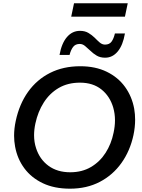

<svg xmlns="http://www.w3.org/2000/svg" viewBox="-20 -1126 856 1158"><path d="M402 12Q307.5 12 238.2 -21Q169 -54 126.8 -111Q84.5 -168 71 -242Q65 -274 65 -307.5Q65 -351 75 -397Q96.5 -498 149.2 -572Q202 -646 281.8 -686.2Q361.5 -726.5 464 -726.5Q555.5 -726.5 623.8 -693.2Q692 -660 734 -602Q776 -544 789.5 -469.5Q795 -437.5 795 -404Q795 -359 785 -311.5Q764.5 -216 712.5 -143Q660.5 -70 581.8 -29Q503 12 402 12ZM403.5 -87Q475 -87 528.8 -118.8Q582.5 -150.5 617 -204.5Q651.5 -258.5 665 -325.5Q673.5 -364.5 673.5 -400.5Q673.5 -440.5 663 -477Q643 -545.5 591.8 -586.5Q540.5 -627.5 462.5 -627.5Q389 -627.5 334.2 -595.5Q279.5 -563.5 244 -507.8Q208.5 -452 193.5 -381.5Q185.5 -344.5 185.5 -310.5Q185.5 -269 197.5 -232.5Q219 -165.5 272.2 -126.2Q325.5 -87 403.5 -87ZM614 -778Q584 -778 562.8 -790.8Q541.5 -803.5 525 -820Q508 -836 493 -848.5Q478 -861 461 -861Q434.5 -861 420.8 -842.8Q407 -824.5 399.5 -794.5H339Q351.5 -865 383.8 -902.5Q416 -940 462.5 -940Q492 -940 513 -927.5Q534 -915 550.5 -899Q566.5 -882.5 581.2 -869.8Q596 -857 613.5 -857Q640 -857 653 -875.2Q666 -893.5 673 -924H733.5Q721.5 -853.5 690.2 -815.8Q659 -778 614 -778ZM409.5 -1025.5 426.5 -1106.5H750.5L733.5 -1025.5Z"/></svg>

Font: Heraclito Medium
Style: Italic
Weight: 500
Italic angle: -12°
Designer: Kostas Bartsokas (font) & Cristiano Sobral (main changes)
Foundry: Kostas Bartsokas (font) & Cristiano Sobral (main changes)
Version: Version 1.00;July 8, 2020;FontCreator 13.0.0.2655 64-bit